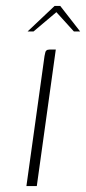

<svg xmlns="http://www.w3.org/2000/svg" viewBox="-20 -627 290 647"><path d="M69 0Q84 -109 99.5 -218.5Q115 -328 130 -438Q132 -445 132.5 -449.5Q133 -454 136.5 -457Q140 -460 147 -460H168L104 0ZM73 -521 164 -607H183L250 -521H229L170 -586L93 -521Z"/></svg>

Font: Genos Thin ExtraLight
Style: Italic
Weight: 250
Italic angle: -8°
Version: Version 1.010